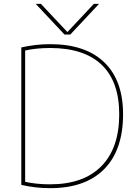

<svg xmlns="http://www.w3.org/2000/svg" viewBox="-20 -970 707 1000"><path d="M166 -950H193L330 -804H332L469 -950H496L346 -790H316ZM91 -7V-723Q167 -740 241 -740Q425 -740 523 -645.5Q621 -551 621 -375Q621 -189 523 -89.5Q425 10 241 10Q164 10 91 -7ZM601 -375Q601 -545 509.5 -632.5Q418 -720 241 -720Q170 -720 111 -707V-23Q170 -10 241 -10Q415 -10 508 -104.5Q601 -199 601 -375Z"/></svg>

Font: Mplus 1p Thin
Style: Regular
Weight: 250
Version: Version 1.061